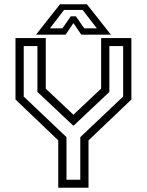

<svg xmlns="http://www.w3.org/2000/svg" viewBox="-20 -878 687 898"><path d="M252.5 0V-221.5L52.5 -412.5V-700H194V-463.5L328 -337H318.5L453 -463.5V-700H594.5V-412.5L394 -221.5V0ZM291 -37.5H355.5V-236.5L556 -426.5V-662.5H491.5V-448L324.5 -290.5H322.5L155 -448V-662.5H91V-426.5L291 -236.5ZM260.5 -858H386.5L498.5 -716H360L323.5 -770L287 -716H148.5ZM279.5 -831.5 213.5 -745.5H272L311 -801.5H335L374 -745.5H433L366.5 -831.5Z"/></svg>

Font: Tourney Thin
Style: Regular
Weight: 400
Version: Version 1.015